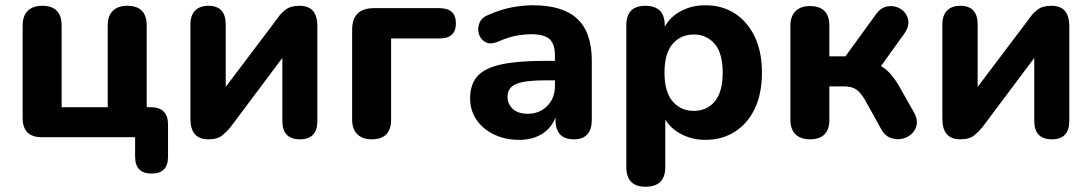

<svg xmlns="http://www.w3.org/2000/svg" viewBox="-20 -521 4146 729"><path d="M556 138Q493 138 493 74V0H139Q66 0 66 -73V-424Q66 -461 85.5 -480Q105 -499 140 -499Q214 -499 214 -424V-114H389V-424Q389 -461 408.5 -480Q428 -499 463 -499Q537 -499 537 -424V-114H552Q618 -114 618 -48V74Q618 138 556 138Z M771 8Q703 8 703 -70V-428Q703 -463 721 -481Q739 -499 771 -499Q837 -499 837 -428V-191L1034 -452Q1045 -469 1064 -484Q1083 -499 1117 -499Q1151 -499 1168 -480Q1185 -461 1185 -420V-62Q1185 8 1119 8Q1052 8 1052 -62V-301L855 -38Q843 -23 824.5 -7.5Q806 8 771 8Z M1391 8Q1356 8 1336.5 -11.5Q1317 -31 1317 -67V-408Q1317 -490 1400 -490H1649Q1711 -490 1711 -432Q1711 -375 1649 -375H1465V-67Q1465 8 1391 8Z M1952 10Q1898 10 1855.5 -10.5Q1813 -31 1789 -66.5Q1765 -102 1765 -147Q1765 -201 1793 -232Q1821 -263 1883.5 -276.5Q1946 -290 2051 -290H2087V-310Q2087 -354 2066.5 -372.5Q2046 -391 1997 -391Q1969 -391 1938 -385Q1907 -379 1869 -362Q1841 -351 1822.5 -361.5Q1804 -372 1798 -393Q1792 -414 1801 -435Q1810 -456 1838 -466Q1884 -486 1925.5 -493.5Q1967 -501 2003 -501Q2117 -501 2172 -449.5Q2227 -398 2227 -290V-67Q2227 8 2159 8Q2089 8 2089 -67V-75Q2074 -35 2038 -12.5Q2002 10 1952 10ZM2087 -216H2051Q1972 -216 1939.5 -202Q1907 -188 1907 -154Q1907 -126 1927 -107.5Q1947 -89 1984 -89Q2028 -89 2057.5 -118.5Q2087 -148 2087 -194Z M2614 -100Q2664 -100 2694 -136Q2724 -172 2724 -245Q2724 -319 2693.5 -354.5Q2663 -390 2614 -390Q2565 -390 2534 -354.5Q2503 -319 2503 -245Q2503 -172 2534 -136Q2565 -100 2614 -100ZM2431 188Q2358 188 2358 113V-424Q2358 -499 2430 -499Q2504 -499 2504 -424V-419Q2524 -457 2565.5 -479Q2607 -501 2658 -501Q2722 -501 2770 -470Q2818 -439 2845.5 -382Q2873 -325 2873 -245Q2873 -166 2846 -109Q2819 -52 2770.5 -21Q2722 10 2658 10Q2609 10 2568 -11Q2527 -32 2506 -67V113Q2506 188 2431 188Z M3055 8Q3020 8 3000.5 -11Q2981 -30 2981 -67V-423Q2981 -459 3000.5 -478.5Q3020 -498 3055 -498Q3129 -498 3129 -423V-307H3190L3304 -464Q3324 -493 3350.5 -497Q3377 -501 3399 -487.5Q3421 -474 3427.5 -448.5Q3434 -423 3414 -394L3325 -270Q3346 -258 3363.5 -237.5Q3381 -217 3396 -190L3452 -91Q3465 -66 3460 -45Q3455 -24 3439 -10.5Q3423 3 3401.5 6.5Q3380 10 3359 1.5Q3338 -7 3325 -32L3264 -142Q3247 -171 3230 -182Q3213 -193 3184 -193H3129V-67Q3129 8 3055 8Z M3626 8Q3558 8 3558 -70V-428Q3558 -463 3576 -481Q3594 -499 3626 -499Q3692 -499 3692 -428V-191L3889 -452Q3900 -469 3919 -484Q3938 -499 3972 -499Q4006 -499 4023 -480Q4040 -461 4040 -420V-62Q4040 8 3974 8Q3907 8 3907 -62V-301L3710 -38Q3698 -23 3679.5 -7.5Q3661 8 3626 8Z"/></svg>

Font: Chiron GoRound TC
Style: Bold
Weight: 700
Designer: Ryoko NISHIZUKA 西塚涼子 (kana, bopomofo & ideographs); Paul D. Hunt (Latin, Greek & Cyrillic); Sandoll Communications 산돌커뮤니
Foundry: Adobe
Version: Version 1.000;hotconv 1.1.1;makeotfexe 2.6.0